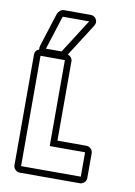

<svg xmlns="http://www.w3.org/2000/svg" viewBox="-87 -836 627 893"><g transform="rotate(10 226.0 -390.0)"><path d="M112 -758Q115 -766 123.5 -773Q132 -780 141 -780H266Q286 -780 294.5 -764.5Q303 -749 292 -732L195 -580Q204 -577 210.5 -569.5Q217 -562 217 -552V-177H353Q366 -177 375 -168Q384 -159 384 -146V-31Q384 -18 375 -9Q366 0 353 0H71Q58 0 49 -9Q40 -18 40 -31V-552Q40 -572 60 -580Q58 -586 61 -598ZM353 -31V-146H186V-552H71V-31ZM90 -589H164L266 -749H141Z"/></g></svg>

Font: Lichte PostBus
Style: Regular
Weight: 400
Designer: Peter Wiegel
Version: Version 1.001